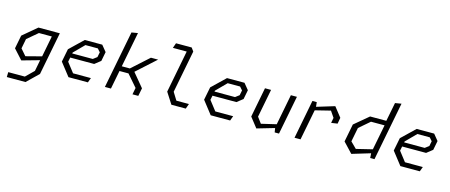

<svg xmlns="http://www.w3.org/2000/svg" viewBox="-54 -1495 5689 2425"><g transform="rotate(15 2790.0 -282.5)"><path d="M64 200H308L459 53.5L568 -507H288.5L104 -352L70 -177.5L186 -50L415.5 -114.5L387 33L282.5 135.5H65.5ZM149.5 -198 174 -325.5 312 -442H480.5L427.5 -168L222 -114.5Z M816.5 0H1070.5L1093.5 -62H860L762.5 -187.5L774 -245H1087L1164.5 -306L1188 -427L1122.5 -507H894L718.5 -338.5L685 -168.5ZM785 -301.5 787.5 -314.5 919 -447H1081L1117.5 -405.5L1104.5 -340L1053.5 -301.5Z M1653.5 0H1729.5L1750 -104L1603 -281L1853 -507H1759L1537 -307H1431.5L1520.5 -765L1439 -751.5L1293 0H1372L1419 -242H1536.5L1670.5 -87.5Z M2162.5 0H2350.5L2374 -66H2210L2148 -166L2255.5 -720L2223 -765H2018L1994.5 -699H2175.5L2068.5 -146.5Z M2676.5 0H2930.5L2953.5 -62H2720L2622.5 -187.5L2634 -245H2947L3024.5 -306L3048 -427L2982.5 -507H2754L2578.5 -338.5L2545 -168.5ZM2645 -301.5 2647.5 -314.5 2779 -447H2941L2977.5 -405.5L2964.5 -340L2913.5 -301.5Z M3330 -507H3250.5L3175 -117.5L3276 11.5L3504 -55L3513 0H3569.5L3668 -507H3589L3511.5 -106.5L3316 -60.5L3258.5 -138Z M4170.5 -301 4252 -313 4266 -392.5 4167 -518.5 3933.5 -447.5 3927.5 -507H3870.5L3772.5 0H3851L3929 -400.5L4128.5 -450L4183.5 -369.5Z M4762 0H4818L4966.5 -765L4885 -751.5L4837 -506.5H4625L4440.5 -352L4395 -118.5L4517.5 11.5L4758 -61ZM4478 -142 4514 -326 4653 -445.5H4830.5L4766 -115L4556.5 -64Z M5156.5 0H5410.5L5433.5 -62H5200L5102.5 -187.5L5114 -245H5427L5504.5 -306L5528 -427L5462.5 -507H5234L5058.5 -338.5L5025 -168.5ZM5125 -301.5 5127.5 -314.5 5259 -447H5421L5457.5 -405.5L5444.5 -340L5393.5 -301.5Z"/></g></svg>

Font: Monaspace Krypton Light
Style: Italic
Weight: 300
Italic angle: -11°
Designer: Riley Cran & the Lettermatic Team
Foundry: Lettermatic
Version: Version 1.101 (Monaspace Krypton)